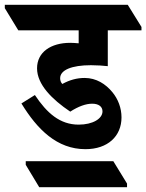

<svg xmlns="http://www.w3.org/2000/svg" viewBox="-70 -646 608 798"><path d="M285 -26C378 -26 435 -80 435 -158C435 -197 421 -234 397 -263C369 -297 330 -322 282 -322C250 -322 220 -314 189 -297C183 -303 180 -312 180 -321C180 -355 228 -375 308 -375C333 -375 361 -373 378 -371V-520H518V-534L461 -626H-50V-612L6 -520H257V-466C245 -467 233 -468 222 -468C141 -468 84 -429 84 -362C84 -295 146 -233 222 -182C256 -204 287 -215 313 -215C340 -215 356 -203 356 -183C356 -153 316 -128 257 -128C179 -128 125 -176 75 -251L19 -216C85 -108 167 -26 285 -26ZM93 132H458V117L401 24H37V39Z"/></svg>

Font: Noto Serif Devanagari Condensed ExtraBold
Style: Regular
Weight: 800
Width: 3
Designer: Universal Thirst, Indian Type Foundry and the Monotype Design Team
Foundry: Monotype Imaging Inc.
Version: Version 2.004